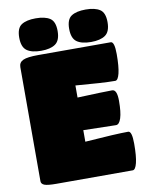

<svg xmlns="http://www.w3.org/2000/svg" viewBox="-98 -980 810 1049"><g transform="rotate(-10 307.5 -455.0)"><path d="M552 0H128Q79 0 62 -7Q45 -14 45 -29V-662Q45 -688 68.5 -699Q92 -710 153 -710H555Q576 -710 576 -640.5Q576 -571 567 -534.5Q558 -498 543 -498Q478 -498 324 -511V-444Q472 -450 517 -450Q544 -450 544 -387Q544 -324 533.5 -291.5Q523 -259 505 -259L324 -263V-199Q498 -212 564 -212Q585 -212 585 -142Q585 -72 576 -36Q567 0 552 0ZM252.5 -749.5Q225 -730 173 -730Q121 -730 94 -749.5Q67 -769 67 -821.5Q67 -874 94.5 -892Q122 -910 173.5 -910Q225 -910 252.5 -892Q280 -874 280 -821.5Q280 -769 252.5 -749.5ZM529.5 -749.5Q502 -730 450 -730Q398 -730 371 -749.5Q344 -769 344 -821.5Q344 -874 371.5 -892Q399 -910 450.5 -910Q502 -910 529.5 -892Q557 -874 557 -821.5Q557 -769 529.5 -749.5Z"/></g></svg>

Font: Titan One
Style: Regular
Weight: 400
Designer: Rodrigo Fuenzalida
Foundry: Rodrigo Fuenzalida
Version: Version 1.001